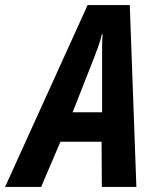

<svg xmlns="http://www.w3.org/2000/svg" viewBox="-77 -736 616 756"><path d="M-57 0 268 -716H434L460 0H324L323 -178H161L85 0ZM209 -294H325V-501Q325 -526 325 -550.5Q325 -575 327 -601H324Q319 -578 310.5 -554.5Q302 -531 292 -505Z"/></svg>

Font: Noto Sans Condensed
Style: Bold Italic
Weight: 700
Width: 3
Italic angle: -12°
Designer: Monotype Design Team
Foundry: Monotype Imaging Inc.
Version: Version 2.013; ttfautohint (v1.8.4.7-5d5b)